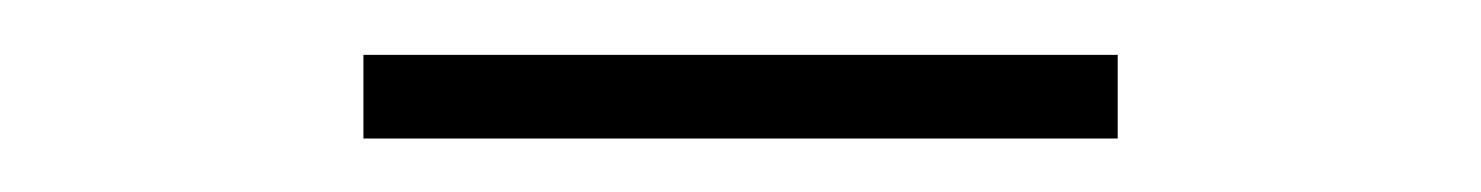

<svg xmlns="http://www.w3.org/2000/svg" viewBox="-20 -686 540 70"><path d="M112.5 -635.5V-666H387.5V-635.5Z"/></svg>

Font: Newsreader Display Light
Style: Regular
Weight: 300
Designer: Hugues Gentile
Foundry: Production Type
Version: Version 1.001